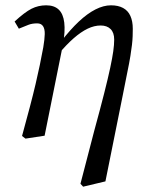

<svg xmlns="http://www.w3.org/2000/svg" viewBox="-20 -513 565 723"><path d="M63 -1Q80 -63 92.5 -110.5Q105 -158 114 -196.5Q123 -235 130 -268.5Q137 -302 143 -335Q148 -365 148.5 -384.5Q149 -404 142 -414.5Q135 -425 120 -425Q101 -425 87 -419.5Q73 -414 51 -405L35 -432Q73 -467 98.5 -480Q124 -493 154 -493Q184 -493 201 -477Q218 -461 222 -428Q226 -395 217 -345L148 -2L76 9ZM283 179 335 -21Q358 -105 372.5 -162.5Q387 -220 395 -257.5Q403 -295 406.5 -320Q410 -345 410 -364Q410 -390 396.5 -403.5Q383 -417 359 -417Q335 -417 310 -405Q285 -393 257.5 -369Q230 -345 200 -309L193 -357H210Q245 -402 277 -432Q309 -462 339.5 -477.5Q370 -493 398 -493Q425 -493 443.5 -483Q462 -473 471 -453Q480 -433 480 -405Q480 -391 479.5 -376.5Q479 -362 477 -344.5Q475 -327 471 -302Q467 -277 459.5 -241Q452 -205 442 -153L377 170L293 190Z"/></svg>

Font: Source Serif 4 18pt
Style: Italic
Weight: 400
Italic angle: -12°
Designer: Frank Grießhammer
Foundry: Adobe Systems Incorporated
Version: Version 4.004;hotconv 1.0.116;makeotfexe 2.5.65601